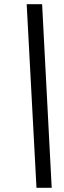

<svg xmlns="http://www.w3.org/2000/svg" viewBox="-20 -780 309 921"><path d="M155 121H228L182 -760H108Z"/></svg>

Font: Noto Serif Tamil SemiCondensed Black
Style: Italic
Weight: 900
Width: 4
Italic angle: -12°
Designer: Indian Type Foundry, Tom Grace, and the Monotype Design Team
Foundry: Monotype Imaging Inc.
Version: Version 2.003